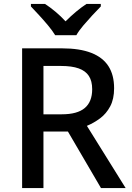

<svg xmlns="http://www.w3.org/2000/svg" viewBox="-20 -961 672 981"><path d="M297 -714Q387 -714 446 -691Q505 -668 534 -623Q563 -578 563 -510Q563 -455 543 -417.5Q523 -380 491.5 -356.5Q460 -333 424 -318L622 0H496L327 -289H202V0H93V-714ZM292 -624H202V-377H296Q375 -377 413 -409Q451 -441 451 -505Q451 -547 434 -573Q417 -599 382 -611.5Q347 -624 292 -624ZM262 -781Q248 -804 226 -830.5Q204 -857 180 -883Q156 -909 138 -928V-941H210Q236 -924 263 -901.5Q290 -879 315 -852Q342 -879 369 -901.5Q396 -924 422 -941H495V-928Q476 -909 452 -883Q428 -857 405.5 -830.5Q383 -804 370 -781Z"/></svg>

Font: Noto Sans Khmer Medium
Style: Regular
Weight: 500
Version: Version 2.003